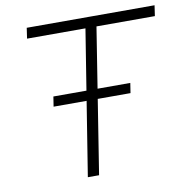

<svg xmlns="http://www.w3.org/2000/svg" viewBox="-79 -782 836 858"><g transform="rotate(-10 339.0 -352.5)"><path d="M251 0 356 -657H91L98 -705H678L671 -657H406L302 0ZM155 -337 162 -382H511L504 -337Z"/></g></svg>

Font: Nunito Sans 7pt ExtraLight
Style: Italic
Weight: 250
Italic angle: -9°
Designer: Vernon Adams
Foundry: Vernon Adams
Version: Version 3.101;gftools[0.9.27]